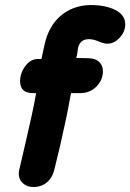

<svg xmlns="http://www.w3.org/2000/svg" viewBox="-20 -745 519 765"><path d="M114 0Q145 0 167 -18.5Q189 -37 197 -71Q220 -162 242 -266Q249 -298 263 -374H300Q338 -374 364 -400Q390 -426 390 -461Q390 -484 375.5 -498Q361 -512 334 -513L284 -514Q285 -520 287 -527Q288 -533 289 -541Q293 -589 334 -589Q353 -589 375 -579Q395 -571 408 -571Q435 -571 457 -595Q479 -619 479 -648Q479 -685 440 -705Q401 -725 339 -725Q269 -723 221 -681.5Q173 -640 157 -565L145 -510H131Q102 -510 81 -482Q60 -454 60 -421Q60 -374 112 -374H124Q119 -344 107 -288Q80 -167 58 -74Q49 -41 66 -20.5Q83 0 114 0Z"/></svg>

Font: Balsamiq Sans
Style: Bold Italic
Weight: 700
Italic angle: -12°
Designer: Michael Angeles
Foundry: Balsamiq SRL
Version: Version 1.020; ttfautohint (v1.8.4.7-5d5b);gftools[0.9.26]